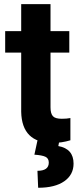

<svg xmlns="http://www.w3.org/2000/svg" viewBox="-20 -678 378 924"><path d="M223.1 -658.2V-528.3H313.5V-424.8H223.1V-161.1Q223.1 -131.8 234.4 -119.1Q245.6 -106.4 277.3 -106.4Q300.8 -106.4 318.8 -109.9V-2.9Q277.3 9.8 233.4 9.8Q85 9.8 82 -140.1V-424.8H4.9V-528.3H82V-658.2ZM266.1 -3.4 260.7 24.9Q334 38.1 334 109.4Q334 163.1 289.3 194.3Q244.6 225.6 163.6 225.6L160.2 144Q214.8 144 214.8 104.5Q214.8 84 198.5 76.4Q182.1 68.8 145.5 66.4L160.6 -3.4Z"/></svg>

Font: Robotiche
Style: Bold
Weight: 700
Designer: Google
Version: Version 2.001150; 2014